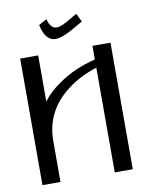

<svg xmlns="http://www.w3.org/2000/svg" viewBox="-83 -804 728 871"><g transform="rotate(-10 281.0 -369.0)"><path d="M328.1 -738.3 346.7 -700.2Q322.3 -686.5 300.8 -673.8Q279.3 -661.1 256.3 -651.9Q233.4 -642.6 216.8 -642.6Q168.9 -642.6 153.3 -717.8L190.4 -738.3Q201.2 -693.4 230.5 -693.4Q243.2 -693.4 259.3 -700.7Q275.4 -708 296.4 -720.7Q317.4 -733.4 328.1 -738.3ZM375 -583H458V0H375V-482.4Q293 -456.1 235.4 -410.2Q125 -324.2 125 -187.5V0H42V-583H125V-371.1Q158.2 -414.1 204.1 -444.3Q272.5 -494.1 375 -520.5Z"/></g></svg>

Font: wanta
Style: Medium
Weight: 500
Version: Version 0.91